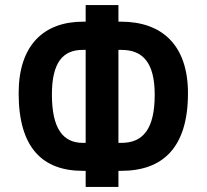

<svg xmlns="http://www.w3.org/2000/svg" viewBox="-20 -741 820 762"><path d="M309 -174C229 -174 186 -232 186 -366C186 -492 229 -543 308 -543H320V-174ZM462 -543C548 -543 594 -491 594 -365C594 -231 549 -174 462 -174H450V-543ZM310 -655C154 -655 54 -562 54 -371C54 -154 149 -63 309 -63H320V1H450V-63H461C626 -63 726 -155 726 -371C726 -562 623 -655 460 -655H450V-721H320V-655Z"/></svg>

Font: Perun SemiBold
Style: Regular
Weight: 600
Foundry: Copyright (c) Stefan Peev, Context Ltd, 2016
Version: Version 1.089